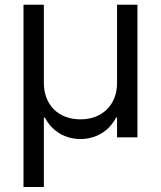

<svg xmlns="http://www.w3.org/2000/svg" viewBox="-20 -565 662 790"><path d="M76.7 204.5H160.5V-81H164.8C194.6 -23.4 250.4 7.1 311.1 7.1C371.8 7.1 427.9 -23.4 457.4 -81H461.6V0H545.5V-545.5H461.6V-223C461.6 -134.9 402 -73.9 311.1 -73.9C220.2 -73.9 160.5 -134.2 160.5 -223V-545.5H76.7Z"/></svg>

Font: Margiela Sans
Style: Regular
Weight: 400
Designer: Stefan Endress, Andreas Faust
Version: Version 1.100;FEAKit 1.0